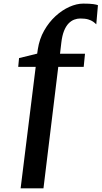

<svg xmlns="http://www.w3.org/2000/svg" viewBox="-20 -844 550 1038"><path d="M184.5 -578Q193 -633.5 218.8 -678.8Q244.5 -724 280.2 -756.8Q316 -789.5 355.2 -807Q394.5 -824.5 430 -824.5Q465.5 -824.5 484.2 -821.8Q503 -819 509.5 -816L500.5 -712.5Q493.5 -719.5 483.5 -726.8Q473.5 -734 457 -739Q440.5 -744 413.5 -744Q397.5 -744 381 -737.8Q364.5 -731.5 350.5 -717Q336.5 -702.5 326.2 -677Q316 -651.5 311.5 -613L304.5 -553.5H439.5L432.5 -482.5H295L215 174H91.5L173 -482.5H78.5L83 -530L181 -554Z"/></svg>

Font: Merriweather 48pt
Style: Bold Italic
Weight: 700
Italic angle: -7.8°
Version: Version 2.101